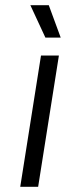

<svg xmlns="http://www.w3.org/2000/svg" viewBox="-20 -720 258 740"><path d="M214 -575 168 -700H97L155 -575ZM58 0H127L207 -506H138Z"/></svg>

Font: Arthouse Owned
Style: Italic
Weight: 400
Italic angle: -10°
Designer: Jeremy Tribby
Foundry: Tribby Type
Version: Version 1.000;PS 001.000;hotconv 1.0.88;makeotf.lib2.5.64775